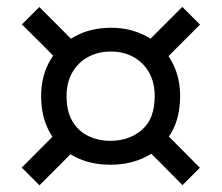

<svg xmlns="http://www.w3.org/2000/svg" viewBox="-20 -608 663 574"><path d="M310 -115.5Q265 -115.5 227 -129.2Q189 -143 161.2 -169.8Q133.5 -196.5 118.2 -234.5Q103 -272.5 103 -320.5Q103 -381 129.8 -427.2Q156.5 -473.5 203.8 -499.2Q251 -525 312 -525Q356.5 -525 394.5 -510.2Q432.5 -495.5 460.2 -468.2Q488 -441 503.2 -403.5Q518.5 -366 518.5 -320.5Q518.5 -256 491.5 -210Q464.5 -164 417.2 -139.8Q370 -115.5 310 -115.5ZM98 -54 45 -107Q78 -140.5 109.2 -171.5Q140.5 -202.5 167 -229.5L220 -176.5Q193.5 -149.5 162.5 -118.5Q131.5 -87.5 98 -54ZM310 -187Q366 -187 404.2 -219.8Q442.5 -252.5 442.5 -320.5Q442.5 -362 425.2 -392Q408 -422 378.2 -438Q348.5 -454 311.5 -454Q274.5 -454 244.5 -438.2Q214.5 -422.5 196.8 -392.5Q179 -362.5 179 -320.5Q179 -275 196.5 -245.5Q214 -216 243.8 -201.5Q273.5 -187 310 -187ZM167.5 -412.5Q141 -440 110 -471Q79 -502 45.5 -535L97.5 -587Q130.5 -554 161.5 -523Q192.5 -492 219.5 -464.5ZM525.5 -54.5Q493 -88 461.8 -119Q430.5 -150 403.5 -177L455.5 -229Q482.5 -202 513.5 -171Q544.5 -140 577.5 -106.5ZM456 -412 403 -465Q430 -492.5 461 -523.5Q492 -554.5 525 -587.5L578 -534.5Q545 -501.5 514 -470.5Q483 -439.5 456 -412Z"/></svg>

Font: Commissioner Thin
Style: Regular
Weight: 400
Version: Version 1.000